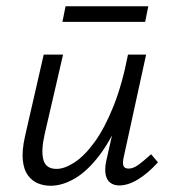

<svg xmlns="http://www.w3.org/2000/svg" viewBox="-20 -589 550 615"><path d="M142 6Q120 6 101 -2Q82 -10 69 -28Q56 -46 53 -76.5Q50 -107 60 -152L120 -414H182L123 -159Q111 -106 119 -77Q127 -48 161 -48Q187 -48 219 -69Q251 -90 283 -134Q315 -178 343 -247.5Q371 -317 390 -414H427Q403 -302 370 -222Q337 -142 298.5 -91.5Q260 -41 220 -17.5Q180 6 142 6ZM362 5Q345 5 333.5 -3.5Q322 -12 318.5 -29.5Q315 -47 320 -72L397 -414H448L377 -89Q372 -69 375 -59Q378 -49 392 -49Q407 -49 424 -61.5Q441 -74 464 -95L486 -69Q453 -33 421.5 -14Q390 5 362 5ZM180 -519 190 -569H455L445 -519Z"/></svg>

Font: Ysabeau Office
Style: Italic
Weight: 400
Italic angle: -12°
Designer: Christian Thalmann (Catharsis Fonts)
Version: Version 2.001;gftools[0.9.30]; featfreeze: tnum,lnum,ss02